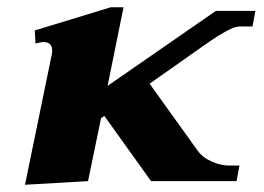

<svg xmlns="http://www.w3.org/2000/svg" viewBox="-20 -500 729 530"><path d="M685 -470 677 -427H641Q628 -427 603.5 -413.5Q579 -400 555 -383L393 -269L525 -85Q538 -66 563.5 -54.5Q589 -43 612 -43H641L633 0H397L268 -180L259 -174L223 0L49 10L123 -350Q124 -354 124 -361Q124 -384 99 -384Q95 -384 78 -380L76 -416L286 -480H321L277 -263L576 -470Z"/></svg>

Font: Taviraj
Style: Bold Italic
Weight: 700
Italic angle: -12°
Designer: Katatrad Team
Foundry: CadsonDemak
Version: Version 1.001